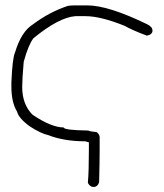

<svg xmlns="http://www.w3.org/2000/svg" viewBox="-20 -706 626 731"><path d="M265.6 -685.5H312.5Q392.6 -685.5 541 -613.3Q560.5 -603.5 560.5 -589.8Q560.5 -574.2 539.1 -570.3Q482.9 -591.3 455.1 -607.4Q363.3 -644.5 304.7 -644.5H267.6Q204.6 -640.1 107.4 -560.5Q87.9 -535.2 70.3 -470.7Q64.5 -405.3 64.5 -375Q64.5 -309.1 103.5 -269.5Q175.8 -220.7 222.7 -220.7Q222.7 -210.4 316.4 -209Q320.3 -205.6 347.7 -203.1Q359.4 -194.3 359.4 -183.6V-136.7Q359.4 -92.8 357.4 -11.7Q351.1 5.9 335.9 5.9Q322.8 5.9 314.5 -9.8Q318.4 -51.3 318.4 -136.7V-164.1L304.7 -168Q224.1 -168 164.1 -191.4Q136.2 -197.3 93.8 -224.6Q51.3 -255.4 44.9 -281.2Q23.4 -316.4 23.4 -375V-392.6Q27.3 -484.9 37.1 -505.9Q61 -585.9 105.5 -613.3Q167 -659.7 238.3 -683.6Q250.5 -685.5 265.6 -685.5Z"/></svg>

Font: CEF Fonts CJK
Style: Regular
Weight: 400
Designer: PartyBoss (派对大魔王)
Version: Release 2.25